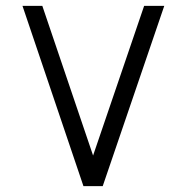

<svg xmlns="http://www.w3.org/2000/svg" viewBox="-20 -638 640 658"><path d="M266 0 57 -618H125L299 -105L474 -618H543L332 0Z"/></svg>

Font: Victor Mono Thin Light
Style: Regular
Weight: 300
Monospace: yes
Version: Version 1.561;gftools[0.9.30]